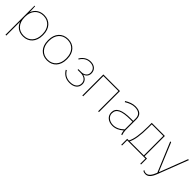

<svg xmlns="http://www.w3.org/2000/svg" viewBox="293 -1842 3359 3359"><g transform="rotate(45 1972.5 -162.5)"><path d="M95 200H115V-142C148 -50 226 5 329 5H333C472 5 565 -97 565 -251V-269C565 -423 472 -525 333 -525H329C226 -525 148 -469 115 -377C114 -436 112 -490 109 -520H95ZM327 -14C198 -14 115 -110 115 -253V-267C115 -410 198 -506 327 -506H333C462 -506 545 -410 545 -267V-253C545 -110 462 -14 333 -14Z M922 5H926C1066 5 1159 -97 1159 -251V-269C1159 -423 1066 -525 926 -525H922C782 -525 689 -423 689 -269V-251C689 -97 782 5 922 5ZM921 -14C794 -14 709 -110 709 -253V-267C709 -410 792 -506 921 -506H927C1056 -506 1139 -410 1139 -267V-253C1139 -110 1054 -14 927 -14Z M1478 5H1482C1590 5 1660 -51 1660 -139V-143C1660 -207 1618 -253 1550 -269C1604 -286 1638 -328 1638 -383V-387C1638 -471 1577 -525 1484 -525H1481C1402 -525 1333 -482 1290 -407L1306 -398C1346 -468 1408 -506 1479 -506H1485C1567 -506 1618 -459 1618 -386V-380C1618 -320 1568 -277 1496 -277H1422V-258H1497C1582 -258 1640 -212 1640 -145V-139C1640 -62 1579 -14 1482 -14H1476C1395 -14 1332 -51 1291 -122L1274 -112C1320 -35 1389 5 1478 5Z M1797 0H1817V-501H2188V0H2208V-520H1797Z M2543 5C2613 5 2684 -25 2742 -80C2745 -52 2752 -22 2760 0H2781C2770 -30 2761 -74 2761 -105V-376C2761 -473 2704 -525 2592 -525H2590C2528 -525 2463 -503 2394 -460L2405 -443C2474 -485 2534 -506 2590 -506H2592C2688 -506 2741 -462 2741 -379V-315H2684C2466 -315 2363 -263 2363 -150V-148C2363 -58 2437 5 2543 5ZM2543 -14C2451 -14 2383 -70 2383 -142V-144C2383 -253 2474 -296 2691 -296H2741V-105C2680 -45 2611 -14 2543 -14Z M2888 128H2907V0H3358V128H3377V-19H3319V-520H2994V-425C2993 -229 2973 -98 2929 -19H2888ZM2950 -19C2992 -94 3012 -226 3013 -425V-501H3299V-19Z M3549 195C3612 195 3657 150 3700 38L3915 -520H3893L3695 -4H3688L3474 -520H3452L3681 29C3641 130 3601 176 3546 176C3524 176 3503 169 3485 155V176C3502 189 3525 195 3549 195Z"/></g></svg>

Font: Fixel Text Thin
Style: Regular
Weight: 100
Width: 4
Designer: AlfaBravo + MacPaw
Foundry: Kyrylo Tkachov, Marchela Mozhyna, Serhii Makarenko, Maria Weinstein, Zakhar Kryvoshyya
Version: Version 1.211